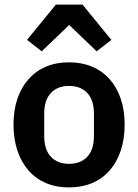

<svg xmlns="http://www.w3.org/2000/svg" viewBox="-20 -806 603 838"><path d="M281 12Q225 12 180.5 -7Q136 -26 104.5 -62Q73 -98 56 -148.5Q39 -199 39 -262Q39 -325 56 -375Q73 -425 104.5 -460.5Q136 -496 180.5 -515Q225 -534 281 -534Q337 -534 382 -515Q427 -496 458.5 -460.5Q490 -425 507 -375Q524 -325 524 -262Q524 -199 507 -148.5Q490 -98 458.5 -62Q427 -26 382 -7Q337 12 281 12ZM281 -91Q332 -91 361 -122Q390 -153 390 -213V-310Q390 -369 361 -400Q332 -431 281 -431Q231 -431 202 -400Q173 -369 173 -310V-213Q173 -153 202 -122Q231 -91 281 -91ZM340 -786 466 -632 402 -582 282 -697 162 -582 98 -632 224 -786Z"/></svg>

Font: IBM Plex Sans Hebrew SemiBold
Style: Regular
Weight: 600
Designer: Mike Abbink, Paul van der Laan, Pieter van Rosmalen, Yanek Iontef
Foundry: Bold Monday
Version: Version 1.2